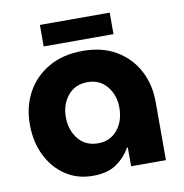

<svg xmlns="http://www.w3.org/2000/svg" viewBox="-77 -740 792 826"><g transform="rotate(-10 318.5 -327.5)"><path d="M264 12Q195 12 143.5 -23Q92 -58 63 -117.5Q34 -177 34 -252Q34 -330 67.5 -391.5Q101 -453 163.5 -489Q226 -525 312 -525Q398 -525 458.5 -489Q519 -453 551.5 -392Q584 -331 584 -255V0H432V-82H428Q406 -42 367 -15Q328 12 264 12ZM310 -122Q363 -122 394.5 -160.5Q426 -199 426 -257Q426 -312 394.5 -350.5Q363 -389 310 -389Q255 -389 223.5 -350.5Q192 -312 192 -257Q192 -200 223.5 -161Q255 -122 310 -122ZM151 -573V-667H456V-573Z"/></g></svg>

Font: MuseoModerno
Style: Bold
Weight: 700
Designer: Pablo Cosgaya, Héctor Gatti, Marcela Romero, and the Authors of The MuseoModerno Project.
Foundry: Omnibus-Type Team
Version: Version 1.001